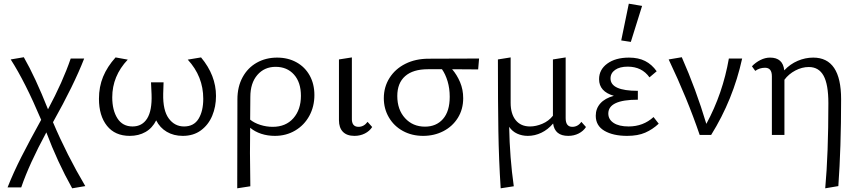

<svg xmlns="http://www.w3.org/2000/svg" viewBox="-20 -731 4639 1040"><path d="M371 289Q291 146 231 -14Q138 158 95 284H21Q53 203 96.5 117.5Q140 32 203 -82Q116 -288 38 -409L109 -421Q171 -313 240 -139Q320 -288 363 -414H436Q380 -270 267 -69Q342 108 442 277Z M1150 -211Q1150 -153 1129.5 -104Q1109 -55 1068.5 -25Q1028 5 970 5Q921 5 883.5 -17Q846 -39 826 -79Q805 -37 768 -16Q731 5 683 5Q603 5 559.5 -49.5Q516 -104 516 -196Q516 -261 538.5 -315.5Q561 -370 606 -420L672 -408Q588 -319 588 -204Q588 -134 616 -90Q644 -46 698 -46Q750 -46 777 -89Q804 -132 801 -219L798 -285H866L864 -223Q862 -133 894 -89.5Q926 -46 977 -46Q1030 -46 1055.5 -87.5Q1081 -129 1081 -196Q1081 -317 997 -408L1069 -420Q1150 -323 1150 -211Z M1683 -216Q1683 -154 1655.5 -103.5Q1628 -53 1579 -24Q1530 5 1469 5Q1429 5 1394.5 -6.5Q1360 -18 1335 -39L1334 98Q1334 152 1336 278L1265 289Q1266 125 1266 -193Q1266 -261 1294 -312.5Q1322 -364 1371 -391.5Q1420 -419 1481 -419Q1540 -419 1586 -393.5Q1632 -368 1657.5 -322Q1683 -276 1683 -216ZM1610 -212Q1610 -285 1572.5 -327Q1535 -369 1473 -369Q1412 -369 1374 -325Q1336 -281 1336 -206L1335 -83Q1357 -65 1390 -54.5Q1423 -44 1457 -44Q1528 -44 1569 -90.5Q1610 -137 1610 -212Z M1816 -80V-409L1886 -420V-91Q1884 -44 1922 -44Q1951 -44 1971 -71L1996 -43Q1982 -21 1956.5 -8Q1931 5 1900 5Q1859 5 1837.5 -17Q1816 -39 1816 -80Z M2570 -355Q2523 -356 2429 -356Q2455 -326 2472 -286Q2489 -246 2489 -199Q2489 -139 2460 -92.5Q2431 -46 2381.5 -20.5Q2332 5 2272 5Q2211 5 2162.5 -21.5Q2114 -48 2086.5 -95Q2059 -142 2059 -199Q2059 -260 2090 -309Q2121 -358 2176 -385.5Q2231 -413 2302 -413L2575 -414ZM2374 -356H2298Q2217 -356 2174.5 -318.5Q2132 -281 2132 -211Q2132 -137 2174 -91Q2216 -45 2282 -45Q2343 -45 2379.5 -86.5Q2416 -128 2416 -207Q2416 -252 2404.5 -290.5Q2393 -329 2374 -356Z M3154 -43Q3140 -21 3114.5 -8Q3089 5 3058 5Q2985 5 2976 -62Q2948 -29 2912.5 -12Q2877 5 2839 5Q2808 5 2781.5 -7Q2755 -19 2738 -44Q2741 123 2763 278L2692 289Q2682 134 2679.5 -21Q2677 -176 2677 -409L2746 -420V-174Q2746 -114 2773.5 -80Q2801 -46 2851 -46Q2883 -46 2917.5 -60.5Q2952 -75 2975 -104V-409L3044 -420V-91Q3044 -44 3080 -44Q3110 -44 3129 -71Z M3397 -504 3345 -512 3386 -711 3458 -699ZM3548 -61Q3515 -30 3475 -12.5Q3435 5 3377 5Q3301 5 3254 -22.5Q3207 -50 3207 -104Q3207 -143 3232 -171Q3257 -199 3305 -212Q3225 -235 3225 -302Q3225 -354 3269.5 -386.5Q3314 -419 3387 -419Q3438 -419 3474.5 -400.5Q3511 -382 3537 -345L3498 -312Q3457 -370 3380 -370Q3337 -370 3312 -352.5Q3287 -335 3287 -306Q3287 -239 3435 -239V-191Q3275 -191 3275 -116Q3275 -84 3304 -65Q3333 -46 3385 -46Q3464 -46 3520 -97Z M4000 -414Q3951 -191 3832 0H3770Q3703 -197 3602 -409L3673 -421Q3750 -247 3806 -60Q3895 -224 3928 -414Z M4536 -194Q4536 69 4521 277L4450 289Q4467 102 4467 -172Q4467 -274 4441 -321Q4415 -368 4361 -368Q4324 -368 4288 -349Q4252 -330 4229 -299V0H4161V-318Q4161 -364 4124 -364Q4094 -364 4071 -347L4053 -372Q4073 -393 4099 -406Q4125 -419 4151 -419Q4221 -419 4228 -350Q4260 -384 4301 -401.5Q4342 -419 4385 -419Q4536 -419 4536 -194Z"/></svg>

Font: Ysabeau Infant
Style: Regular
Weight: 400
Designer: Christian Thalmann (Catharsis Fonts)
Version: Version 0.003